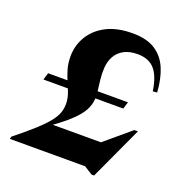

<svg xmlns="http://www.w3.org/2000/svg" viewBox="-133 -833 921 976"><g transform="rotate(20 327.0 -345.0)"><path d="M517 -380 505.5 -342H73.5L85 -380ZM176 -142H534L381 -77.5L595.5 -258.5H615L482.5 28.5H468.5L423.5 0H16L20 -13.5Q84.5 -65 125 -102Q165.5 -139 187 -166.5Q208.5 -194 216.2 -216.8Q224 -239.5 224 -263Q224 -291.5 214.8 -318Q205.5 -344.5 193.2 -372Q181 -399.5 171.8 -430.8Q162.5 -462 162.5 -500Q162.5 -558.5 191.8 -608Q221 -657.5 278.2 -687.8Q335.5 -718 421 -718Q498 -718 544.2 -687.5Q590.5 -657 612.8 -602.8Q635 -548.5 639.5 -477.5L616.5 -475.5Q604.5 -555 572.5 -591Q540.5 -627 480 -627Q436.5 -627 407 -611Q377.5 -595 362 -567.5Q346.5 -540 344 -504.5Q342 -469.5 345.8 -438Q349.5 -406.5 353 -378.8Q356.5 -351 353 -326.5Q350.5 -308.5 342 -288.8Q333.5 -269 314.8 -245.5Q296 -222 262.8 -193.2Q229.5 -164.5 177 -127.5Z"/></g></svg>

Font: Newsreader 60pt
Style: Bold Italic
Weight: 700
Italic angle: -17°
Designer: Hugues Gentile
Foundry: Production Type
Version: Version 1.003